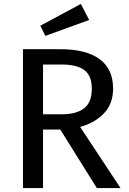

<svg xmlns="http://www.w3.org/2000/svg" viewBox="-20 -957 655 977"><path d="M555.4 -506.2Q555.4 -426.7 506.9 -378.2Q458.5 -329.7 387.7 -311.3L593.3 0H472.8L286.7 -297.9H199V0H96.9V-706.7H285.1Q417.9 -706.7 486.7 -656.2Q555.4 -605.6 555.4 -506.2ZM447.2 -506.2Q447.2 -571.3 409.5 -600Q371.8 -628.7 293.8 -628.7H199V-375.4H294.9Q367.7 -375.4 407.4 -405.4Q447.2 -435.4 447.2 -506.2ZM391.3 -936.9 433.8 -855.4 210.8 -774.4 185.1 -826.2Z"/></svg>

Font: Fira Code Retina
Style: Regular
Weight: 450
Monospace: yes
Designer: Carrois Corporate, Edenspiekermann AG, Nikita Prokopov
Foundry: Carrois Corporate, Edenspiekermann AG, Nikita Prokopov
Version: Version 6.002